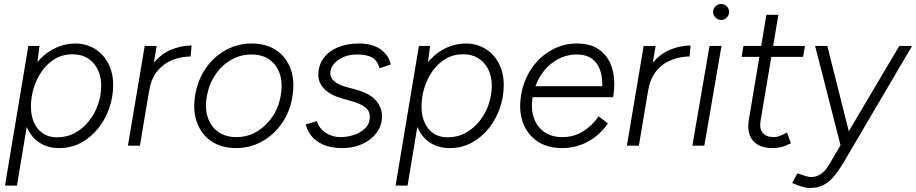

<svg xmlns="http://www.w3.org/2000/svg" viewBox="-20 -730 4590 962"><path d="M5 200 122 -500H178L166 -408L65 200ZM356 -512Q412 -512 455 -485.5Q498 -459 522.5 -412Q547 -365 547 -304Q547 -245 527.5 -188.5Q508 -132 472 -87Q436 -42 386.5 -15Q337 12 276 12Q221 12 180.5 -13.5Q140 -39 118 -85Q96 -131 96 -192Q96 -272 118.5 -332Q141 -392 179 -432Q217 -472 263 -492Q309 -512 356 -512ZM343 -458Q294 -458 255.5 -435Q217 -412 190 -373.5Q163 -335 149 -289Q135 -243 135 -197Q135 -127 170 -84.5Q205 -42 266 -42Q316 -42 356.5 -64.5Q397 -87 426.5 -124.5Q456 -162 471.5 -207.5Q487 -253 487 -300Q487 -370 448 -414Q409 -458 343 -458Z M621 0 705 -500H765L681 0ZM692 -276Q706 -357 744 -407Q782 -457 834 -479.5Q886 -502 940 -502L935 -447Q891 -447 847.5 -431Q804 -415 771.5 -378Q739 -341 728 -278Z M1163 12Q1090 12 1039.5 -22Q989 -56 967 -116Q945 -176 958 -254Q971 -330 1011 -388Q1051 -446 1111 -479Q1171 -512 1241 -512Q1314 -512 1364.5 -478Q1415 -444 1436.5 -384Q1458 -324 1445 -246Q1433 -170 1392.5 -112Q1352 -54 1292.5 -21Q1233 12 1163 12ZM1164 -43Q1219 -43 1265.5 -70Q1312 -97 1344.5 -144.5Q1377 -192 1387 -254Q1397 -314 1382 -359.5Q1367 -405 1330.5 -431Q1294 -457 1240 -457Q1185 -457 1138 -430Q1091 -403 1059 -355.5Q1027 -308 1016 -246Q1006 -186 1021.5 -140.5Q1037 -95 1074 -69Q1111 -43 1164 -43Z M1696 12Q1638 12 1599 -5.5Q1560 -23 1539 -50.5Q1518 -78 1512 -107L1568 -123Q1579 -86 1612 -64.5Q1645 -43 1686 -43Q1721 -43 1755 -54.5Q1789 -66 1811 -88.5Q1833 -111 1833 -145Q1833 -174 1810.5 -192Q1788 -210 1743 -223L1696 -236Q1638 -252 1606.5 -283Q1575 -314 1575 -354Q1575 -402 1600.5 -437.5Q1626 -473 1672 -492.5Q1718 -512 1779 -512Q1845 -512 1886 -483.5Q1927 -455 1938 -407L1882 -388Q1871 -427 1844.5 -442Q1818 -457 1769 -457Q1713 -457 1674 -429Q1635 -401 1635 -360Q1635 -341 1655.5 -322.5Q1676 -304 1719 -293L1760 -282Q1832 -263 1863 -227Q1894 -191 1894 -147Q1894 -101 1867 -65Q1840 -29 1795.5 -8.5Q1751 12 1696 12Z M1962 200 2079 -500H2135L2123 -408L2022 200ZM2313 -512Q2369 -512 2412 -485.5Q2455 -459 2479.5 -412Q2504 -365 2504 -304Q2504 -245 2484.5 -188.5Q2465 -132 2429 -87Q2393 -42 2343.5 -15Q2294 12 2233 12Q2178 12 2137.5 -13.5Q2097 -39 2075 -85Q2053 -131 2053 -192Q2053 -272 2075.5 -332Q2098 -392 2136 -432Q2174 -472 2220 -492Q2266 -512 2313 -512ZM2300 -458Q2251 -458 2212.5 -435Q2174 -412 2147 -373.5Q2120 -335 2106 -289Q2092 -243 2092 -197Q2092 -127 2127 -84.5Q2162 -42 2223 -42Q2273 -42 2313.5 -64.5Q2354 -87 2383.5 -124.5Q2413 -162 2428.5 -207.5Q2444 -253 2444 -300Q2444 -370 2405 -414Q2366 -458 2300 -458Z M2796 12Q2723 12 2672.5 -22Q2622 -56 2600 -116Q2578 -176 2591 -254Q2604 -330 2644 -388Q2684 -446 2743 -479Q2802 -512 2871 -512Q2943 -512 2987.5 -477.5Q3032 -443 3048.5 -382.5Q3065 -322 3052 -243H2992Q3003 -306 2993.5 -354Q2984 -402 2953.5 -429.5Q2923 -457 2870 -457Q2816 -457 2769.5 -430Q2723 -403 2691.5 -355.5Q2660 -308 2649 -246Q2639 -186 2654.5 -140.5Q2670 -95 2707 -69Q2744 -43 2797 -43Q2856 -43 2902.5 -72.5Q2949 -102 2979 -147L3026 -112Q3001 -75 2966 -47Q2931 -19 2888 -3.5Q2845 12 2796 12ZM2630 -243 2639 -298H3018L3009 -243Z M3121 0 3205 -500H3265L3181 0ZM3192 -276Q3206 -357 3244 -407Q3282 -457 3334 -479.5Q3386 -502 3440 -502L3435 -447Q3391 -447 3347.5 -431Q3304 -415 3271.5 -378Q3239 -341 3228 -278Z M3449 0 3535 -500H3595L3509 0ZM3593 -630Q3577 -630 3565 -642Q3553 -654 3553 -670Q3553 -687 3565 -698.5Q3577 -710 3593 -710Q3610 -710 3621.5 -698.5Q3633 -687 3633 -670Q3633 -654 3621.5 -642Q3610 -630 3593 -630Z M3851 12Q3784 12 3752.5 -25.5Q3721 -63 3732 -130L3820 -656H3880L3791 -126Q3784 -86 3801.5 -64.5Q3819 -43 3858 -43Q3871 -43 3884.5 -48Q3898 -53 3923 -66L3943 -12Q3910 4 3890 8Q3870 12 3851 12ZM3696 -445 3705 -500H4013L4004 -445Z M4037 212Q4020 212 3998.5 205.5Q3977 199 3949 187L3976 138Q4024 157 4043 157Q4073 157 4095.5 140Q4118 123 4134 95L4213 -39L4486 -500H4550L4208 82Q4183 124 4159 153Q4135 182 4106 197Q4077 212 4037 212ZM4192 0 4064 -500H4125L4241 -40L4252 0Z"/></svg>

Font: Figtree Light Light
Style: Italic
Weight: 300
Italic angle: -9.5°
Version: Version 2.000